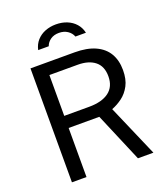

<svg xmlns="http://www.w3.org/2000/svg" viewBox="-162 -1032 1000 1145"><g transform="rotate(-20 338.0 -459.0)"><path d="M612.4 0H514.3L382.4 -311.3H187.8V0H95.4V-723H375.5Q453.7 -723 506.1 -699.2Q558.4 -675.4 584.6 -631.2Q610.7 -587 610.7 -525.4Q610.7 -466.7 589.9 -427.6Q569.1 -388.5 536.9 -364.7Q504.8 -340.9 470.3 -327.9ZM345.6 -388.1Q427.1 -388.1 471.5 -421.4Q516 -454.6 516 -520.2Q516 -583.9 476.3 -615.6Q436.7 -647.2 367.3 -647.2H187.8V-388.1ZM478.9 -809.8Q471.4 -843.8 450 -868Q428.6 -892.2 396.9 -905.1Q365.2 -918 326.5 -918Q289.9 -918 258.3 -905.6Q226.7 -893.2 205.1 -869Q183.5 -844.8 175.8 -809.8H242.9Q251.2 -833.6 273 -848.9Q294.8 -864.1 326.5 -864.1Q358 -864.1 380.8 -848.9Q403.5 -833.6 412.3 -809.8Z"/></g></svg>

Font: Public Sans Thin
Style: Regular
Weight: 100
Designer: The Public Sans project authors (U.S. Web Design System). Libre Franklin designed by Pablo Impallari and Rodrigo Fuenzal
Version: Version 1.008